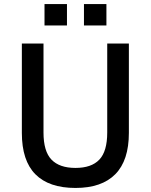

<svg xmlns="http://www.w3.org/2000/svg" viewBox="-20 -920 746 949"><path d="M353 9Q222 9 155 -58.5Q88 -126 88 -263V-705H195V-265Q195 -172 234.5 -131Q274 -90 353 -90Q432 -90 471 -131Q510 -172 510 -265V-705H617V-263Q617 -127 550 -59Q483 9 353 9ZM395 -794V-900H506V-794ZM200 -794V-900H311V-794Z"/></svg>

Font: Nunito Sans 7pt SemiCondensed SemiBold
Style: Regular
Weight: 600
Width: 4
Designer: Vernon Adams
Foundry: Vernon Adams
Version: Version 3.101;gftools[0.9.27]